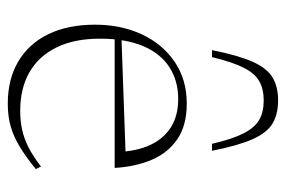

<svg xmlns="http://www.w3.org/2000/svg" viewBox="-141 -585 736 494"><g transform="rotate(90 227.0 -338.0)"><path d="M246.5 -450.5Q303 -450.5 338.2 -426.2Q373.5 -402 391.2 -360.2Q409 -318.5 412 -265H77L76 -282.5L385.5 -293.5L371 -273Q369 -322.5 352.8 -357Q336.5 -391.5 307 -410Q277.5 -428.5 234.5 -428.5Q188 -428.5 152.8 -405.8Q117.5 -383 98.5 -338Q79.5 -293 79.5 -227Q79.5 -161.5 101.8 -115.8Q124 -70 165.5 -46Q207 -22 265.5 -22Q290.5 -22 313 -26.8Q335.5 -31.5 358.8 -43.2Q382 -55 408.5 -75.5L415 -62Q383.5 -36.5 357.5 -20.8Q331.5 -5 305.2 2.5Q279 10 246.5 10Q184 10 138.2 -17Q92.5 -44 68 -94.2Q43.5 -144.5 43.5 -214.5Q43.5 -281 68.2 -334.5Q93 -388 138.8 -419.2Q184.5 -450.5 246.5 -450.5ZM238.5 -648.5Q209 -648.5 188.8 -637Q168.5 -625.5 154 -596.5Q139.5 -567.5 127 -515.5H109Q122.5 -583.5 139 -620.2Q155.5 -657 179.2 -671.2Q203 -685.5 238.5 -685.5Q274 -685.5 297.8 -671.2Q321.5 -657 338 -620.2Q354.5 -583.5 368 -515.5H350Q338 -567.5 323.2 -596.5Q308.5 -625.5 288.2 -637Q268 -648.5 238.5 -648.5Z"/></g></svg>

Font: Newsreader 16pt 16pt ExtraLight
Style: Regular
Weight: 250
Version: Version 1.003